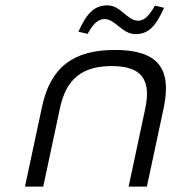

<svg xmlns="http://www.w3.org/2000/svg" viewBox="-20 -695 640 715"><path d="M136 -295 73 0H141L203 -291C226 -401 286 -449 396 -449C505 -449 544 -401 521 -291L459 0H527L590 -295C621 -444 564 -509 408 -509C252 -509 167 -444 136 -295ZM272 -577 306 -569C329 -609 346 -624 370 -624C409 -624 435 -568 484 -568C531 -568 559 -594 591 -666L557 -674C534 -634 517 -618 494 -618C454 -618 429 -675 381 -675C331 -675 303 -646 272 -577Z"/></svg>

Font: LT Wave Mono Light
Style: Italic
Weight: 300
Designer: Daniel Lyons
Version: Version 2.5 (Glyphs App)